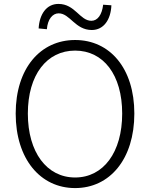

<svg xmlns="http://www.w3.org/2000/svg" viewBox="-20 -946 766 979"><path d="M363 13C540 13 665 -135 665 -367C665 -598 540 -742 363 -742C186 -742 60 -598 60 -367C60 -135 186 13 363 13ZM363 -41C219 -41 122 -169 122 -367C122 -565 219 -688 363 -688C507 -688 603 -565 603 -367C603 -169 507 -41 363 -41ZM448 -793C509 -793 545 -846 548 -919L506 -922C500 -871 478 -840 446 -840C387 -840 363 -926 278 -926C216 -926 181 -872 177 -801L219 -797C223 -848 248 -878 279 -878C337 -878 363 -793 448 -793Z"/></svg>

Font: Noto Sans TC Light
Style: Regular
Weight: 300
Designer: Ryoko NISHIZUKA 西塚涼子 (kana, bopomofo & ideographs); Paul D. Hunt (Latin, Greek & Cyrillic); Sandoll Communications 산돌커뮤니
Foundry: Adobe
Version: Version 2.004;hotconv 1.0.118;makeotfexe 2.5.65603